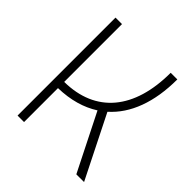

<svg xmlns="http://www.w3.org/2000/svg" viewBox="-187 -827 961 961"><g transform="rotate(45 293.0 -346.5)"><path d="M85 0H130.9V-240.2C217.3 -242.2 290.5 -263.2 349.6 -301.3L501 0H555.7L389.6 -331.5C476.1 -408.2 522.5 -531.2 522.5 -693.4H475.6C475.6 -435.1 351.1 -286.1 130.9 -284.2V-693.4H85Z"/></g></svg>

Font: Cascadia Mono PL ExtraLight
Style: Regular
Weight: 200
Monospace: yes
Designer: Aaron Bell
Foundry: Saja Typeworks
Version: Version 2404.023